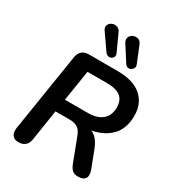

<svg xmlns="http://www.w3.org/2000/svg" viewBox="-222 -1087 1129 1230"><g transform="rotate(30 343.0 -472.5)"><path d="M102 8Q72 8 57.5 -12Q43 -32 49 -68L140 -641Q150 -705 215 -705H425Q542 -705 602.5 -653Q663 -601 663 -510Q663 -414 610 -360Q557 -306 471 -291Q497 -280 515.5 -256.5Q534 -233 547 -200L595 -75Q610 -36 597 -14Q584 8 543 8Q517 8 501.5 -5.5Q486 -19 475 -48L411 -216Q398 -252 376 -267Q354 -282 314 -282H211L176 -56Q166 8 102 8ZM226 -377H396Q464 -377 501.5 -408.5Q539 -440 539 -500Q539 -552 507 -578Q475 -604 406 -604H262ZM451 -773 380 -884Q367 -905 374 -922.5Q381 -940 398.5 -948Q416 -956 434.5 -951Q453 -946 463 -922L511 -804Q519 -785 508.5 -771Q498 -757 480.5 -755.5Q463 -754 451 -773ZM304 -774 226 -886Q212 -906 218.5 -923Q225 -940 242.5 -948Q260 -956 279 -950.5Q298 -945 308 -922L363 -802Q372 -783 362 -769.5Q352 -756 335 -755.5Q318 -755 304 -774Z"/></g></svg>

Font: Nunito
Style: Bold Italic
Weight: 700
Italic angle: -9°
Designer: Vernon Adams
Foundry: Vernon Adams
Version: Version 3.601; ttfautohint (v1.8.2.53-6de2)